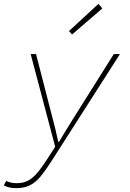

<svg xmlns="http://www.w3.org/2000/svg" viewBox="-60 -760 680 1002"><path d="M24 222Q5 222 -10 218.5Q-25 215 -40 208L-28 184Q-16 190 -3 193Q10 196 26 196Q59 196 84 184Q109 172 133 144Q157 116 188 68L228 6L100 -478H128L210 -160Q218 -132 227.5 -92.5Q237 -53 244 -20H248Q268 -53 292 -92.5Q316 -132 334 -160L534 -478H566L208 82Q178 129 152.5 160Q127 191 97 206.5Q67 222 24 222ZM316 -580 300 -598 454 -740 474 -716Z"/></svg>

Font: Source Code Pro ExtraLight ExtraLight
Style: Italic
Weight: 250
Italic angle: -11°
Monospace: yes
Version: Version 1.016;hotconv 1.0.116;makeotfexe 2.5.65601